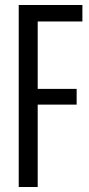

<svg xmlns="http://www.w3.org/2000/svg" viewBox="-20 -749 356 769"><path d="M55 -729H310V-663H131V-393H287V-330H131V0H55Z"/></svg>

Font: Mona Sans Condensed
Style: Regular
Weight: 400
Width: 3
Designer: Deni Anggara
Foundry: GitHub
Version: Version 2.000